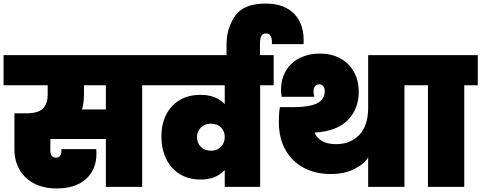

<svg xmlns="http://www.w3.org/2000/svg" viewBox="-31 -1050 2705 1079"><path d="M845 -571H768V0H564V-269H252V-201Q252 -185 260 -174.5Q268 -164 284 -164Q299 -164 306.5 -174Q314 -184 314 -199V-212H510Q511 -201 511 -187Q511 -97 452 -44Q393 9 288 9Q212 9 158.5 -20Q105 -49 77.5 -99Q50 -149 50 -211V-413H113Q185 -413 211 -440.5Q237 -468 237 -520V-571H-11V-740H845ZM564 -571H441V-520Q441 -472 430 -435H564Z M1507 -740V-571H1431V0H1232V-95Q1183 -41 1097 -41Q1027 -41 977 -73Q927 -105 901.5 -160Q876 -215 876 -284Q876 -350 901.5 -403Q927 -456 977 -486.5Q1027 -517 1097 -517Q1182 -517 1232 -465V-571H823V-740ZM1155 -203Q1189 -203 1210.5 -225Q1232 -247 1232 -280Q1232 -313 1210.5 -334Q1189 -355 1155 -355Q1119 -355 1097.5 -333Q1076 -311 1076 -279Q1076 -247 1097.5 -225Q1119 -203 1155 -203Z M1242 -709V-798Q1242 -893 1291 -961.5Q1340 -1030 1461 -1030Q1569 -1030 1625 -969.5Q1681 -909 1675 -802H1497Q1499 -832 1490.5 -847Q1482 -862 1465 -862Q1445 -862 1437.5 -847.5Q1430 -833 1430 -801V-709Z M2319 -740V-571H2242V0H2038V-165Q2012 -125 1957 -98.5Q1902 -72 1828 -72Q1742 -72 1676 -107Q1610 -142 1573 -208Q1536 -274 1536 -364Q1536 -413 1542 -448H1622Q1706 -448 1750 -469Q1794 -490 1794 -539Q1794 -555 1785.5 -565.5Q1777 -576 1764 -576Q1749 -576 1740 -566Q1731 -556 1731 -536Q1731 -524 1735 -506H1552Q1548 -532 1548 -541Q1548 -609 1578 -656Q1608 -703 1657.5 -726Q1707 -749 1766 -749Q1830 -749 1879.5 -723Q1929 -697 1957 -648Q1985 -599 1985 -533Q1985 -438 1923.5 -375Q1862 -312 1737 -305Q1747 -278 1776 -259Q1805 -240 1859 -240Q1938 -240 1988 -292Q2038 -344 2038 -444V-740Z M2374 0V-571H2297V-740H2654V-571H2578V0Z"/></svg>

Font: Fz Poppins Black
Style: Regular
Weight: 900
Designer: Ninad Kale (Devanagari), Jonny Pinhorn (Latin)
Foundry: Indian Type Foundry
Version: Vit hóa bi Vntype.Com & FontZin.Com